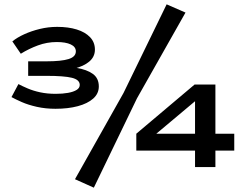

<svg xmlns="http://www.w3.org/2000/svg" viewBox="-20 -758 1101 886"><path d="M236 -256Q190 -256 150 -265Q110 -274 80.5 -287Q51 -300 33 -310L65 -370Q82 -361 107.5 -350Q133 -339 165.5 -332Q198 -325 237 -325Q269 -325 294 -329.5Q319 -334 333.5 -343Q348 -352 348 -366Q348 -390 312 -399Q276 -408 194 -408H110V-475H194Q263 -475 296.5 -485.5Q330 -496 330 -521Q330 -542 306.5 -553Q283 -564 242 -564Q197 -564 155 -548.5Q113 -533 76 -510L37 -567Q59 -585 92 -600Q125 -615 164 -624.5Q203 -634 244 -634Q295 -634 334 -622Q373 -610 395.5 -586.5Q418 -563 418 -529Q418 -496 392 -474Q366 -452 321 -441Q276 -430 216 -430V-453Q283 -453 332 -445Q381 -437 408.5 -417Q436 -397 436 -359Q436 -326 410 -303Q384 -280 339 -268Q294 -256 236 -256ZM550 -329 749 -738 836 -700 612 -304 413 108 326 69ZM668 -113 609 -141 878 -368H972ZM609 -63V-141H1061V-63ZM880 -368H974V13H880Z"/></svg>

Font: BioRhyme SemiExpanded
Style: Bold
Weight: 700
Width: 6
Designer: Aoife Mooney
Foundry: Aoife Mooney Type
Version: Version 1.600;gftools[0.9.33]